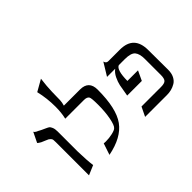

<svg xmlns="http://www.w3.org/2000/svg" viewBox="-116 -968 1280 1280"><g transform="rotate(-45 524.0 -328.0)"><path d="M109 -424Q115 -421 133 -413Q151 -405 157 -400.5Q163 -396 169.5 -381Q176 -366 176 -342V-151Q178 -67 185 -16L117 13V-298Q117 -313 116 -322Q115 -331 107.5 -338Q100 -345 96.5 -347Q93 -349 75 -356.5Q57 -364 48 -368Q30 -378 25 -384L60 -456Q61 -454 61.5 -452.5Q62 -451 63.5 -449.5Q65 -448 66.5 -447Q68 -446 70.5 -444Q73 -442 75 -441Q77 -440 81.5 -438Q86 -436 89 -434.5Q92 -433 98 -429.5Q104 -426 109 -424Z M479 -434Q562 -434 562 -350Q562 -173 504.5 -93.5Q447 -14 310 13L337 -68Q343 -67 356 -67Q388 -67 418 -74Q448 -81 457 -90Q472 -102 482.5 -155.5Q493 -209 493 -275Q493 -340 486 -351Q477 -366 448 -366H272Q283 -412 283 -468Q283 -548 265 -623L346 -669Q342 -641 339.5 -609Q337 -577 336.5 -555.5Q336 -534 335.5 -508.5Q335 -483 335 -478Q334 -457 327 -434Z M987 -298Q988 -243 988 -112Q988 -78 976 -54.5Q964 -31 944.5 -19.5Q925 -8 905 -3Q885 2 863 2H657L689 -64H873Q906 -64 917.5 -76Q929 -88 929 -121V-273Q929 -320 910.5 -343Q892 -366 833 -366H777Q744 -354 743 -251H843L811 -183H673Q682 -240 687.5 -266Q693 -292 707 -321Q721 -350 743 -366H666L721 -456Q726 -434 746 -434H855Q987 -434 987 -298Z"/></g></svg>

Font: Bellefair
Style: Regular
Weight: 400
Designer: Nick Shinn, Liron Lavi Turkenic
Foundry: Shinntype
Version: Version 1.003;PS 001.003;hotconv 1.0.88;makeotf.lib2.5.64775